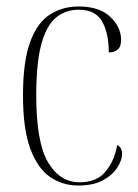

<svg xmlns="http://www.w3.org/2000/svg" viewBox="-20 -563 427 593"><path d="M222 10Q173 10 134.5 -16.5Q96 -43 73.5 -104Q51 -165 51 -268Q51 -373 73 -433Q95 -493 134 -518Q173 -543 223 -543Q287 -543 320.5 -511Q354 -479 354 -440Q354 -418 343 -409.5Q332 -401 316 -401Q316 -460 295.5 -496.5Q275 -533 223 -533Q184 -533 154.5 -510Q125 -487 108.5 -429.5Q92 -372 92 -268Q92 -123 128.5 -61.5Q165 0 226 0Q278 0 305.5 -32.5Q333 -65 342 -115Q357 -108 357 -88Q357 -68 342 -45Q327 -22 297.5 -6Q268 10 222 10Z"/></svg>

Font: Noto Serif Display Condensed ExtraLight
Style: Regular
Weight: 200
Width: 3
Designer: Monotype Design Team
Foundry: Monotype Imaging Inc.
Version: Version 2.009